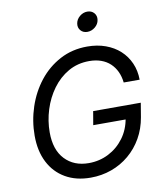

<svg xmlns="http://www.w3.org/2000/svg" viewBox="-100 -1016 940 1107"><g transform="rotate(-10 370.5 -463.0)"><path d="M341.3 10.3Q255.9 10.3 193.6 -25.9Q131.3 -62 97.7 -127.9Q64 -193.8 64 -283.7Q64 -370.1 91.1 -451.4Q118.2 -532.7 168.9 -597.2Q219.7 -661.6 291.3 -699.7Q362.8 -737.8 451.2 -737.8Q509.8 -737.8 558.3 -720.2Q606.9 -702.6 641.8 -670.7Q676.8 -638.7 696.3 -594.5Q715.8 -550.3 716.3 -497.1H623Q619.1 -532.7 605.7 -561.3Q592.3 -589.8 570.1 -610.6Q547.9 -631.3 517.1 -642.3Q486.3 -653.3 447.8 -653.3Q379.9 -653.3 325.4 -622.1Q271 -590.8 232.4 -538.1Q193.8 -485.4 173.3 -420.2Q152.8 -355 152.8 -287.6Q152.8 -185.5 205.3 -129.9Q257.8 -74.2 344.7 -74.2Q407.7 -74.2 461.2 -101.6Q514.6 -128.9 551 -178Q587.4 -227.1 598.1 -292L624.5 -285.2H407.2L420.9 -365.2H699.7L686 -282.7Q674.8 -216.8 644 -162.8Q613.3 -108.9 567.1 -70.1Q521 -31.2 463.4 -10.5Q405.8 10.3 341.3 10.3ZM467.8 -820.8Q443.4 -820.8 428.7 -837.6Q414.1 -854.5 418 -878.4Q421.9 -902.3 442.1 -919.2Q462.4 -936 486.8 -936Q511.7 -936 526.4 -919.2Q541 -902.3 537.1 -878.4Q533.7 -854.5 513.2 -837.6Q492.7 -820.8 467.8 -820.8Z"/></g></svg>

Font: Inter 20pt
Style: Italic
Weight: 400
Italic angle: -9.3988°
Version: Version 4.001;git-66647c0bb